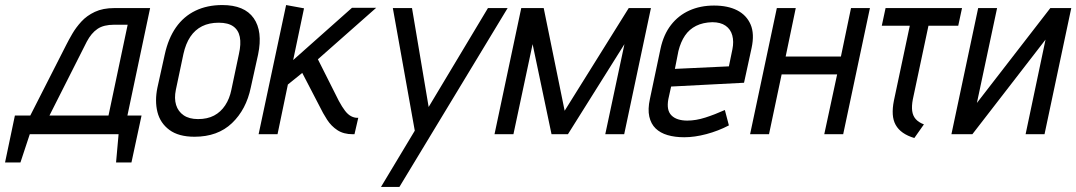

<svg xmlns="http://www.w3.org/2000/svg" viewBox="-34 -532 4266 761"><path d="M471 -74 561 -500H419Q374 -500 342 -485Q310 -470 288.5 -446.5Q267 -423 252.5 -398Q238 -373 229 -355L86 -74H25L-14 112H47L84 0H436L426 112H487L527 -74ZM162 -74 310 -367Q319 -384 329.5 -396.5Q340 -409 352.5 -417.5Q365 -426 381.5 -430Q398 -434 418 -434H472L396 -74Z M960 -185 989 -316Q1008 -408 971.5 -460Q935 -512 847 -512Q787 -512 740.5 -489.5Q694 -467 663.5 -423.5Q633 -380 619 -316L590 -185Q579 -132 590 -88Q601 -44 637.5 -17Q674 10 737 10Q829 10 885.5 -44Q942 -98 960 -185ZM913 -318 883 -176Q876 -141 858.5 -114.5Q841 -88 814.5 -74Q788 -60 751 -60Q716 -60 694 -75Q672 -90 664 -116Q656 -142 663 -176L693 -318Q702 -359 720.5 -386.5Q739 -414 767 -428Q795 -442 833 -442Q870 -442 890.5 -427.5Q911 -413 916.5 -385.5Q922 -358 913 -318Z M1309 -132 1226 -297 1457 -501H1361L1128 -294L1171 -499L1100 -512L991 0H1066L1107 -197L1164 -243L1232 -112Q1246 -83 1262.5 -57.5Q1279 -32 1303.5 -16Q1328 0 1364 0H1371L1386 -65H1382Q1370 -65 1357.5 -71.5Q1345 -78 1333.5 -93Q1322 -108 1309 -132Z M1476 209H1549L1978 -500H1900L1665 -108L1599 -500H1523L1610 -14Z M2458 -500 2204 -93 2121 -500H2032L1926 0H2001L2077 -357L2152 0H2217L2441 -357L2365 0H2440L2546 -500Z M2615 -139 2626 -189 2915 -204 2945 -342Q2957 -398 2941 -435Q2925 -472 2888 -491Q2851 -510 2796 -510Q2742 -510 2698.5 -490.5Q2655 -471 2625.5 -433Q2596 -395 2584 -339L2542 -140Q2533 -99 2539.5 -70Q2546 -41 2564.5 -23Q2583 -5 2612 3.5Q2641 12 2678 12Q2719 12 2766 -0.5Q2813 -13 2855 -35L2839 -96Q2799 -78 2761.5 -66Q2724 -54 2690 -54Q2670 -54 2654 -59Q2638 -64 2627.5 -74.5Q2617 -85 2614 -101Q2611 -117 2615 -139ZM2869 -337 2855 -269 2641 -259 2655 -330Q2664 -366 2681 -391Q2698 -416 2725 -429.5Q2752 -443 2789 -444Q2822 -444 2842 -430Q2862 -416 2868.5 -391.5Q2875 -367 2869 -337Z M3299 -308H3080L3120 -500H3045L2939 0H3014L3064 -237H3284L3233 0H3308L3414 -500H3339Z M3584 -138 3646 -430H3764L3779 -500H3476L3461 -430H3572L3509 -133Q3503 -103 3504.5 -79Q3506 -55 3516 -37Q3526 -19 3544.5 -6Q3563 7 3590 15L3628 -39Q3607 -47 3595.5 -60Q3584 -73 3581.5 -92.5Q3579 -112 3584 -138Z M3918 -500H3843L3737 0H3820L4110 -375L4031 0H4106L4212 -500H4129L3838 -124Z"/></svg>

Font: Advent Pro Medium
Style: Italic
Weight: 500
Italic angle: -12°
Version: Version 3.000